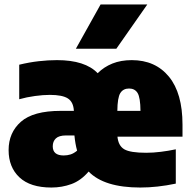

<svg xmlns="http://www.w3.org/2000/svg" viewBox="-20 -828 854 859"><path d="M210 11Q115.5 11 67 -34.5Q18.5 -80 18.5 -156.5Q18.5 -234.5 73.5 -283.2Q128.5 -332 252 -332H310.5Q308.5 -371.5 283.8 -387.5Q259 -403.5 203 -403.5Q173.5 -403.5 136.5 -398.5Q99.5 -393.5 66 -384V-538.5Q111.5 -549.5 153.5 -554.2Q195.5 -559 235 -559Q361 -559 417 -500.5Q445 -528.5 483 -543.8Q521 -559 569.5 -559Q675 -559 735.8 -485Q796.5 -411 796.5 -270.5V-216.5H505.5Q509.5 -175.5 536.2 -160Q563 -144.5 634 -144.5Q665.5 -144.5 699.5 -148.8Q733.5 -153 766.5 -160V-6.5Q683 11 607.5 11Q446 11 376.5 -60.5Q342 -20 299.5 -4.5Q257 11 210 11ZM557.5 -432Q531 -432 518.2 -411.5Q505.5 -391 505 -332H608.5Q608 -391 595.8 -411.5Q583.5 -432 557.5 -432ZM265 -132.5Q281 -132.5 295.5 -137Q310 -141.5 325 -154Q316.5 -184.5 313 -222H275.5Q244 -222 230 -208.8Q216 -195.5 216 -173.5Q216 -132.5 265 -132.5ZM319.5 -610 430 -808H639L500.5 -610Z"/></svg>

Font: Encode Sans SmCnd Black
Style: Regular
Weight: 900
Width: 4
Designer: Multiple Designers
Foundry: Impallari Type
Version: Version 3.002; ttfautohint (v1.8.3) -l 8 -r 50 -G 200 -x 14 